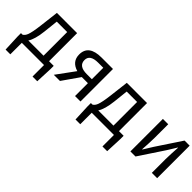

<svg xmlns="http://www.w3.org/2000/svg" viewBox="62 -1310 2268 2268"><g transform="rotate(45 1196.5 -175.5)"><path d="M167 -74H421V-469H247L227 -285Q211 -140 167 -74ZM513 -74H591V-17L582 192H503V0H132V192H53L44 -17V-74H70Q96 -88 112 -128Q131 -178 146 -302L175 -543H513Z M1021 -281V-472H936Q799 -472 799 -380Q799 -281 936 -281ZM921 -543H1112V0H1021V-215H919L769 0H666L832 -227Q708 -264 708 -382Q708 -543 921 -543Z M1335 -74H1589V-469H1415L1395 -285Q1379 -140 1335 -74ZM1681 -74H1759V-17L1750 192H1671V0H1300V192H1221L1212 -17V-74H1238Q1264 -88 1280 -128Q1299 -178 1314 -302L1343 -543H1681Z M1946 0V-543H2035V-316Q2035 -282 2032 -221L2029 -169L2026 -116H2030Q2062 -165 2102 -232L2308 -543H2393V0H2304V-227Q2304 -264 2307 -322L2310 -375L2313 -428H2309L2301 -415L2292 -400L2273 -369Q2255 -339 2237 -311L2031 0Z"/></g></svg>

Font: Source Han Sans Regular
Style: Regular
Weight: 400
Designer: Ryoko NISHIZUKA  (kana & ideographs); Paul D. Hunt (Latin, Greek & Cyrillic); Wenlong ZHANG  (bopomofo); Sandoll Communi
Foundry: Adobe Systems Incorporated
Version: Version 1.00 January 18, 2024, initial release